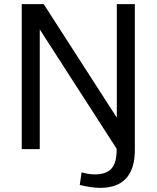

<svg xmlns="http://www.w3.org/2000/svg" viewBox="-20 -720 756 927"><path d="M464 187Q441 187 415.5 183Q390 179 365 173L374 112Q391 117 407 119.5Q423 122 438 122Q492 122 517.5 94.5Q543 67 543 7V-2L172 -578V0H85V-700H191L544 -152V-700H631V4Q631 95 589 141Q547 187 464 187Z"/></svg>

Font: Pathway Extreme
Style: Regular
Weight: 400
Designer: Eduardo Rodriguez Tunni
Foundry: Eduardo Rodriguez Tunni
Version: Version 1.001;gftools[0.9.26]